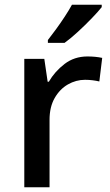

<svg xmlns="http://www.w3.org/2000/svg" viewBox="-20 -786 463 806"><path d="M347 -549Q381 -549 409 -543L397 -444Q385 -447 369 -449Q353 -451 337 -451Q299 -451 265 -431.5Q231 -412 209.5 -374.5Q188 -337 188 -283V0H82V-539H166L180 -443H185Q210 -486 251 -517.5Q292 -549 347 -549ZM407 -756Q392 -737 364.5 -708.5Q337 -680 306.5 -652Q276 -624 251 -606H181V-618Q196 -637 215 -663Q234 -689 252 -716.5Q270 -744 282 -766H407Z"/></svg>

Font: Noto Sans Meetei Mayek Medium
Style: Regular
Weight: 500
Designer: Monotype Design Team and Neelakash Kshetrimayum
Foundry: Monotype Imaging Inc.
Version: Version 2.002; ttfautohint (v1.8.4.7-5d5b)